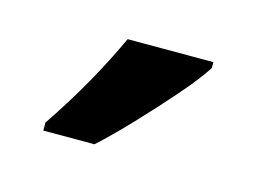

<svg xmlns="http://www.w3.org/2000/svg" viewBox="-40 -826 373 279"><g transform="rotate(15 146.5 -686.0)"><path d="M253 -757Q240 -737 216 -709.5Q192 -682 165.5 -654Q139 -626 117 -606H40V-618Q67 -658 88 -695.5Q109 -733 124 -766H253Z"/></g></svg>

Font: Noto Sans Kannada ExtraCondensed SemiBold
Style: Regular
Weight: 600
Width: 2
Designer: Jelle Bosma - Monotype Design Team
Foundry: Monotype Imaging Inc.
Version: Version 2.005; ttfautohint (v1.8.4.7-5d5b)